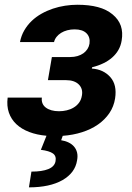

<svg xmlns="http://www.w3.org/2000/svg" viewBox="-20 -573 567 823"><path d="M12.8 -154.5H159.4Q157.7 -141 162.1 -130.1Q166.5 -119.3 176.3 -111.9Q186.1 -104.4 200.5 -100.3Q214.8 -96.2 233 -96.2Q249.6 -96.2 265.8 -100Q282 -103.7 295.6 -111.9Q309.3 -120 318.7 -132.6Q328.1 -145.2 331 -163Q333.8 -177.9 330.3 -190Q326.7 -202.1 317.8 -210.9Q308.9 -219.8 295.3 -224.6Q281.6 -229.4 263.8 -229.4H185.4L202.4 -328.5H280.9Q297.9 -328.5 312.3 -332.7Q326.7 -337 337.4 -344.6Q348 -352.3 354.8 -362.7Q361.5 -373.2 363.6 -385.7Q367.5 -413.4 350.9 -430.2Q334.2 -447.1 299.7 -447.1Q283 -447.1 268.3 -443.2Q253.6 -439.3 241.8 -432Q230.1 -424.7 222.3 -414.8Q214.5 -404.8 211.6 -392.8H65.7Q71 -420.5 84.2 -443Q97.3 -465.6 115.9 -483.3Q134.6 -501.1 157.8 -514.2Q181.1 -527.3 206.7 -535.9Q232.2 -544.4 258.9 -548.5Q285.5 -552.6 311.1 -552.6Q362.2 -552.6 399.5 -542.6Q436.8 -532.7 462.4 -511.4Q488.3 -490.1 497.9 -462.2Q507.5 -434.3 501.4 -398.8Q497.9 -377.1 487.6 -359Q477.3 -340.9 460.9 -326.5Q444.6 -312.1 422.9 -301.7Q401.3 -291.2 375 -284.8L373.6 -279.1Q423.3 -275.9 453.1 -242.2Q482.2 -209.2 473.4 -151.3Q468 -116.5 448.9 -88.2Q429.7 -60 400.2 -39.4Q370.7 -18.8 332 -6.4Q293.3 6 248.9 9.2L242.2 28.1Q259.9 30.9 274.1 37.8Q288.4 44.7 297.6 55.6Q306.8 66.4 310.4 81.1Q313.9 95.9 310.4 114.3Q302.2 167.6 248.2 198.9Q193.5 230.1 104 230.1L114.7 162.6Q160.5 162.6 187.1 151.8Q213.8 141 218 118.3Q222.3 95.9 207 84.9Q191.8 73.9 155.2 69.2L179.3 8.9Q138.1 5.3 105.1 -7.3Q72.1 -19.9 50.1 -40.7Q28.1 -61.4 18.1 -90.2Q8.2 -119 12.8 -154.5Z"/></svg>

Font: Inter P
Style: Bold Italic
Weight: 700
Italic angle: 9.39999°
Designer: Rasmus Andersson
Foundry: rsms
Version: Version 3.018;git-588b23468